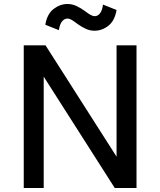

<svg xmlns="http://www.w3.org/2000/svg" viewBox="-20 -942 802 962"><path d="M199 0H99V-715H208L564 -157V-715H664V0H555L199 -558ZM496 -919 564 -892Q555 -838 523 -813Q491 -788 453 -788Q430 -788 408 -798.5Q386 -809 367 -823Q350 -836 339 -842.5Q328 -849 317 -849Q304 -849 292 -836Q280 -823 275 -791L207 -818Q216 -872 248.5 -897Q281 -922 318 -922Q342 -922 364 -911.5Q386 -901 405 -887Q422 -874 433.5 -867.5Q445 -861 455 -861Q469 -861 480.5 -874.5Q492 -888 496 -919Z"/></svg>

Font: Wix Madefor Text Medium
Style: Regular
Weight: 500
Designer: Dalton Maag Ltd
Foundry: Dalton Maag Ltd
Version: Version 3.100